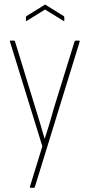

<svg xmlns="http://www.w3.org/2000/svg" viewBox="-20 -662 403 866"><path d="M118 185Q117 185 115.5 183.5Q114 182 115 180L171 -2L25 -474Q23 -479 27 -479H43Q47 -479 48 -474L140 -174Q151 -140 161 -105.5Q171 -71 181 -37H182Q193 -71 203.5 -105.5Q214 -140 223 -174L316 -474Q318 -479 321 -479H335Q341 -479 339 -473L137 182Q136 185 132 185ZM101 -568Q97 -566 97 -569V-583Q97 -587 99 -589L181 -640Q183 -643 186 -640L268 -589Q270 -587 270 -583V-569Q270 -566 266 -568L183 -619Z"/></svg>

Font: Sofia Sans Condensed Thin
Style: Regular
Weight: 250
Version: Version 4.100